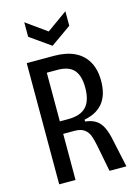

<svg xmlns="http://www.w3.org/2000/svg" viewBox="-129 -941 723 1010"><g transform="rotate(-15 232.0 -435.5)"><path d="M64 0V-660H215Q246 -660 276 -654Q306 -648 331.5 -634.5Q357 -621 376.5 -598.5Q396 -576 407 -544Q418 -512 418 -469Q418 -438 411.5 -410Q405 -382 389.5 -358.5Q374 -335 347.5 -318.5Q321 -302 281 -294V-284Q317 -280 339 -265.5Q361 -251 375 -223Q389 -195 398 -149L430 0H338L310 -144Q304 -175 295.5 -199Q287 -223 268 -237Q249 -251 213 -251H153V0ZM153 -319H199Q265 -319 296.5 -352Q328 -385 328 -456Q328 -521 300.5 -552.5Q273 -584 210 -584H153ZM107 -871 219 -791 331 -871V-792L219 -713L107 -792Z"/></g></svg>

Font: Bricolage Grotesque 24pt Condensed
Style: Regular
Weight: 400
Width: 3
Designer: Mathieu Triay
Foundry: Atelier Triay
Version: Version 1.001;gftools[0.9.33.dev8+g029e19f]